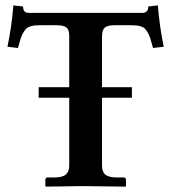

<svg xmlns="http://www.w3.org/2000/svg" viewBox="-20 -693 637 715"><path d="M124 -329.1V-368.2H237.8V-560.1Q237.8 -582.5 227.3 -590.8Q216.8 -599.1 189 -599.1H136.2Q120.6 -599.1 111.6 -598.4Q102.5 -597.7 93 -594.7Q83.5 -591.8 78.1 -586.7Q72.8 -581.5 66.9 -571.8Q61 -562 56.6 -548.3Q52.2 -534.7 46.9 -514.2L7.8 -519Q23.4 -592.8 29.8 -672.9L65.9 -668.9Q65.9 -645 86.9 -645H509.8Q532.2 -645 532.2 -668.9L567.9 -672.9Q574.2 -592.8 589.8 -519L549.8 -514.2Q544.4 -535.2 540.3 -548.3Q536.1 -561.5 530.3 -571.5Q524.4 -581.5 519.3 -586.7Q514.2 -591.8 504.6 -594.7Q495.1 -597.7 486.3 -598.4Q477.5 -599.1 461.9 -599.1H408.2Q380.9 -599.1 370.4 -590.3Q359.9 -581.5 359.9 -557.1V-368.2H471.2V-329.1H359.9V-76.2Q359.9 -52.7 372.6 -42.5Q385.3 -32.2 415 -32.2H440.9Q444.3 -32.2 446.8 -29.8Q449.2 -27.3 449.2 -22.9V0L446.8 2Q328.1 0 289.1 0L150.9 2L148.9 0V-22.9Q148.9 -32.2 157.2 -32.2H183.1Q212.9 -32.2 225.3 -43.2Q237.8 -54.2 237.8 -76.2V-329.1Z"/></svg>

Font: Linux Libertine G
Style: Semibold
Weight: 600
Designer: Philipp H. Poll
Foundry: Philipp H. Poll
Version: Version 5.1.1